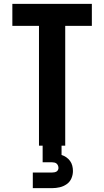

<svg xmlns="http://www.w3.org/2000/svg" viewBox="-20 -755 540 995"><path d="M182 0V-621H44V-735H456V-621H318V0ZM150 220V139H250Q256 139 261.5 138Q267 137 272 134.5Q277 132 280 126.5Q283 121 283 116Q283 109 280.5 103Q278 97 273.5 93Q269 89 262.5 87.5Q256 86 250 86H201V0H299V48Q312 52 323.5 60Q335 68 343 79Q351 90 354.5 103.5Q358 117 358 131Q358 151 350 169.5Q342 188 325.5 199.5Q309 211 289.5 215.5Q270 220 250 220Z"/></svg>

Font: Iosevka SS04 Heavy
Style: Regular
Weight: 900
Monospace: yes
Designer: Belleve Invis
Foundry: Belleve Invis
Version: Version 19.0.0; ttfautohint (v1.8.4)